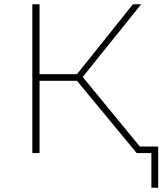

<svg xmlns="http://www.w3.org/2000/svg" viewBox="-20 -720 780 903"><path d="M342 -340H166V0H132V-700H166V-371H342L605 -700H644L369 -358L663 0H623ZM724 -31V163H692V0H623V-31Z"/></svg>

Font: Montserrat Alternates ExLight
Style: Regular
Weight: 275
Designer: Julieta Ulanovsky
Foundry: Julieta Ulanovsky
Version: Version 7.200